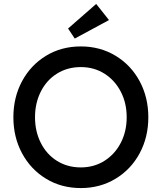

<svg xmlns="http://www.w3.org/2000/svg" viewBox="-20 -946 822 976"><path d="M391 10Q292 10 214 -37.5Q136 -85 92 -167Q48 -249 48 -350Q48 -451 92 -533Q136 -615 214 -662.5Q292 -710 391 -710Q489 -710 567.5 -662.5Q646 -615 690 -533Q734 -451 734 -350Q734 -249 690 -167Q646 -85 567.5 -37.5Q489 10 391 10ZM391 -605Q323 -605 270 -572Q217 -539 187.5 -480.5Q158 -422 158 -350Q158 -278 187.5 -219.5Q217 -161 270 -128Q323 -95 391 -95Q458 -95 511 -128.5Q564 -162 594 -220Q624 -278 624 -350Q624 -422 594 -480Q564 -538 511 -571.5Q458 -605 391 -605ZM326 -801 469 -926 534 -844 360 -750Z"/></svg>

Font: Lexend
Style: Regular
Weight: 400
Designer: Thomas Jockin
Foundry: Lexend
Version: Version 1.000